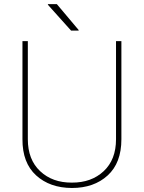

<svg xmlns="http://www.w3.org/2000/svg" viewBox="-20 -913 707 943"><path d="M576.2 -710.9V-229Q576.2 -112.8 508.8 -51.3Q441.4 10.3 333 10.3Q224.6 9.8 157.2 -51.8Q89.8 -113.3 90.3 -229V-710.9H116.7V-229Q116.7 -128.9 177.2 -72.3Q237.3 -15.6 333 -16.1Q428.7 -15.6 489.3 -72.3Q549.8 -128.9 549.8 -229V-710.9ZM366.7 -765.1 365.7 -762.7H329.1L214.8 -890.1L215.8 -892.6H259.3Z"/></svg>

Font: Roboto-Thin
Style: Regular
Weight: 250
Designer: Google
Version: Version 1.100141; 2013; ttfautohint (v0.94.14-c901) -l 8 -r 